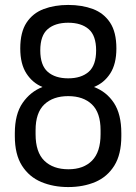

<svg xmlns="http://www.w3.org/2000/svg" viewBox="-20 -751 551 777"><path d="M256 6Q196 6 147 -14.5Q98 -35 69 -80.5Q40 -126 40 -200V-212Q40 -289 71.5 -334.5Q103 -380 152 -399Q112 -415 87 -453.5Q62 -492 62 -555Q62 -621 87.5 -659.5Q113 -698 157 -714.5Q201 -731 256 -731Q312 -731 356 -714.5Q400 -698 425.5 -659.5Q451 -621 451 -555Q451 -492 426 -453.5Q401 -415 360 -399Q411 -380 441 -334.5Q471 -289 471 -212V-200Q471 -126 442.5 -80.5Q414 -35 365.5 -14.5Q317 6 256 6ZM257 -66Q318 -66 352.5 -101Q387 -136 387 -208V-224Q387 -295 352 -328.5Q317 -362 256 -362Q195 -362 159.5 -328.5Q124 -295 124 -224V-208Q124 -135 159.5 -100.5Q195 -66 257 -66ZM256 -434Q309 -434 339 -460.5Q369 -487 369 -547Q369 -607 339 -633Q309 -659 256 -659Q203 -659 173 -633Q143 -607 143 -547Q143 -487 173 -460.5Q203 -434 256 -434Z"/></svg>

Font: Dosis Medium
Style: Regular
Weight: 500
Designer: EdgarTolentino, PabloImpallari, IginoMarini
Foundry: EdgarTolentino, PabloImpallari, IginoMarini
Version: Version 3.001; ttfautohint (v1.8.2)